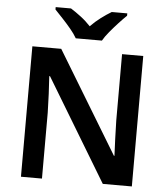

<svg xmlns="http://www.w3.org/2000/svg" viewBox="-61 -992 915 1047"><g transform="rotate(5 396.5 -469.0)"><path d="M700 0H541L203 -560H199Q202 -515 204.5 -463.5Q207 -412 208 -360V0H93V-714H251L588 -158H591Q589 -198 587 -250Q585 -302 584 -351V-714H700ZM325 -778Q312 -801 289.5 -828Q267 -855 243 -880.5Q219 -906 201 -925V-938H285Q312 -921 341 -899Q370 -877 395 -850Q421 -877 451 -899.5Q481 -922 508 -938H593V-925Q574 -907 550 -881Q526 -855 503.5 -828Q481 -801 468 -778Z"/></g></svg>

Font: Noto Sans Kannada SemiBold
Style: Regular
Weight: 600
Designer: Jelle Bosma - Monotype Design Team
Foundry: Monotype Imaging Inc.
Version: Version 2.005; ttfautohint (v1.8.4.7-5d5b)